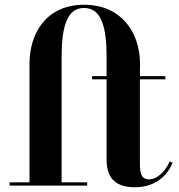

<svg xmlns="http://www.w3.org/2000/svg" viewBox="-20 -780 751 807"><path d="M20.5 -13.5V0H346.5V-13.5H239V-540C239 -667 261 -746.5 333.5 -746.5C406 -746.5 428 -667 428 -540V-460H367V-446.5H428V-111.5C428 -44.5 452.5 7 547 7C626.5 7 680.5 -35 705.5 -96L693 -101.5C673.5 -54.5 635.5 -26 608.5 -26C581.5 -26 568 -39 568 -89V-446.5H675V-460H568L568.5 -511.5C568.5 -642.5 491 -760 333.5 -760C176 -760 104 -642.5 104 -511.5V-13.5Z"/></svg>

Font: Bodoni* 16pt
Style: Bold
Weight: 700
Version: Version 2.3